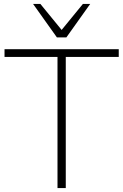

<svg xmlns="http://www.w3.org/2000/svg" viewBox="-20 -955 626 975"><path d="M272 0V-666H3V-705H583V-666H314V0ZM269 -765 148 -935H185L293 -803L401 -935H438L317 -765Z"/></svg>

Font: Nunito Sans 12pt ExtraLight ExtraLight
Style: Regular
Weight: 250
Version: Version 3.101;gftools[0.9.27]